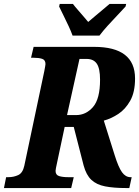

<svg xmlns="http://www.w3.org/2000/svg" viewBox="-41 -951 703 971"><path d="M-21 0 -10 -55H2Q28 -55 51 -65.5Q74 -76 82 -113L183 -591Q189 -622 189 -627Q189 -648 172 -653.5Q155 -659 128 -659H116L129 -714H435Q642 -714 642 -554Q642 -485 617.5 -441.5Q593 -398 557 -374.5Q521 -351 484 -341L539 -166Q558 -105 576 -80Q594 -55 619 -55H625L613 0H597Q534 0 490.5 -8.5Q447 -17 421 -41.5Q395 -66 382 -114L332 -309H286L248 -130Q240 -94 240 -87Q240 -66 258 -60.5Q276 -55 303 -55H332L319 0ZM344 -369Q394 -369 429.5 -410Q465 -451 465 -548Q465 -605 448.5 -629Q432 -653 397 -653H361L298 -369ZM326 -771Q319 -791 306.5 -818Q294 -845 280.5 -872Q267 -899 258 -918L261 -931H328Q336 -920 350.5 -903.5Q365 -887 379.5 -870Q394 -853 405 -840Q420 -853 441 -870.5Q462 -888 481 -904Q500 -920 513 -931H597L594 -918Q577 -899 552.5 -873.5Q528 -848 504 -821.5Q480 -795 462 -771Z"/></svg>

Font: Noto Serif Condensed ExtraBold
Style: Italic
Weight: 800
Width: 3
Italic angle: -12°
Designer: Monotype Design Team
Foundry: Monotype Imaging Inc.
Version: Version 2.014; ttfautohint (v1.8.4.7-5d5b)